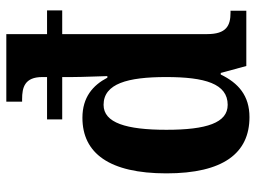

<svg xmlns="http://www.w3.org/2000/svg" viewBox="-121 -679 810 608"><g transform="rotate(-90 284.0 -375.0)"><path d="M217 10C285 10 325 -25 352 -81H357L379 0H554V-50H548C507 -50 480 -63 480 -124V-583H555V-631H480V-760H266V-710H274C311 -710 344 -702 344 -646V-631H210V-583H344V-551C344 -519 347 -450 347 -440H342C318 -486 280 -519 215 -519C103 -519 39 -434 39 -253C39 -73 103 10 217 10ZM256 -59C199 -59 177 -126 177 -253C177 -380 199 -452 256 -452C323 -452 344 -376 344 -254C344 -131 323 -59 256 -59Z"/></g></svg>

Font: Noto Serif Armenian Condensed
Style: Bold
Weight: 700
Width: 3
Designer: Monotype Design Team
Foundry: Monotype Imaging Inc.
Version: Version 2.008